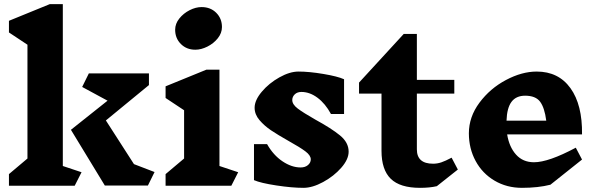

<svg xmlns="http://www.w3.org/2000/svg" viewBox="-20 -893 2877 923"><path d="M372 -65 339 0H23V-56L112 -131V-678L23 -737V-793L219 -873H282V-95ZM691 -1H484L321 -269L497 -409L375 -475L407 -540H696V-484L489 -314L624 -104L723 -66Z M1092 0H776V-56L865 -131V-363L776 -422V-478L972 -558H1035V-95L1125 -65ZM1047 -763Q1047 -734 1027 -709Q1007 -684 977 -669Q947 -654 919 -654Q877 -654 849.5 -681.5Q822 -709 822 -750Q822 -779 842 -804Q862 -829 891.5 -844Q921 -859 949 -859Q992 -859 1019.5 -831.5Q1047 -804 1047 -763Z M1368 -215Q1315 -245 1283 -266.5Q1251 -288 1227.5 -315.5Q1204 -343 1204 -375Q1204 -411 1238.5 -452Q1273 -493 1323 -521Q1373 -549 1415 -549Q1466 -549 1534.5 -537.5Q1603 -526 1634 -512V-345H1571Q1544 -395 1506.5 -423Q1469 -451 1429 -451Q1409 -451 1397 -439.5Q1385 -428 1385 -412Q1385 -391 1411.5 -371Q1438 -351 1496 -318Q1573 -276 1614.5 -242Q1656 -208 1656 -164Q1656 -127 1620.5 -86.5Q1585 -46 1533.5 -18Q1482 10 1439 10Q1384 10 1308.5 -1.5Q1233 -13 1201 -27V-200H1264Q1294 -147 1338 -117.5Q1382 -88 1425 -88Q1447 -88 1460.5 -99.5Q1474 -111 1474 -127Q1474 -146 1448 -165.5Q1422 -185 1368 -215Z M2080 2Q2046 10 1999 10Q1903 10 1858.5 -33.5Q1814 -77 1814 -168V-443H1706V-496L1921 -730H1984V-509H2164V-443H1984V-175Q1984 -106 2062 -106Q2082 -106 2101.5 -112.5Q2121 -119 2151 -135L2181 -78Z M2778 -247H2418Q2428 -186 2461 -149.5Q2494 -113 2547 -113Q2617 -113 2748 -183L2778 -126L2626 -5Q2567 10 2489 10Q2416 10 2357.5 -24.5Q2299 -59 2266.5 -119Q2234 -179 2234 -252Q2234 -331 2285 -399.5Q2336 -468 2412.5 -508.5Q2489 -549 2560 -549Q2665 -549 2722.5 -469Q2780 -389 2778 -247ZM2415 -313H2606Q2598 -375 2576.5 -404Q2555 -433 2504 -433H2505Q2461 -433 2439 -403.5Q2417 -374 2415 -313Z"/></svg>

Font: Inknut Antiqua
Style: Bold
Weight: 700
Designer: Claus Eggers Sørensen
Foundry: Claus Eggers Sørensen
Version: Version 1.003; ttfautohint (v1.8.2) -l 8 -r 50 -G 200 -x 14 